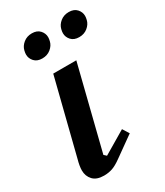

<svg xmlns="http://www.w3.org/2000/svg" viewBox="-188 -813 773 901"><g transform="rotate(-30 199.0 -362.0)"><path d="M304 -100 196 -23Q167 -2 146 5Q125 12 101 12Q61 12 41.5 -9Q22 -30 22 -61Q22 -73 24.5 -87.5Q27 -102 31 -116L133 -522H258L146 -74L159 -62L282 -135ZM125 -609Q97 -609 82 -625.5Q67 -642 67 -663Q67 -672 70 -684Q75 -705 94 -720.5Q113 -736 140 -736Q168 -736 183 -719.5Q198 -703 198 -682Q198 -673 195 -661Q190 -640 171 -624.5Q152 -609 125 -609ZM325 -609Q297 -609 282 -625.5Q267 -642 267 -663Q267 -672 270 -684Q275 -705 294 -720.5Q313 -736 340 -736Q368 -736 383 -719.5Q398 -703 398 -682Q398 -673 395 -661Q390 -640 371 -624.5Q352 -609 325 -609Z"/></g></svg>

Font: IBM Plex Serif SmBld
Style: Italic
Weight: 600
Italic angle: -14°
Designer: Mike Abbink, Paul van der Laan, Pieter van Rosmalen
Foundry: Bold Monday
Version: Version 3.001